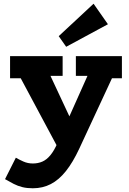

<svg xmlns="http://www.w3.org/2000/svg" viewBox="-20 -772 693 1030"><path d="M156 238Q125 238 100.5 232Q76 226 53.5 214.5Q31 203 7 189L65 74Q82 84 105.5 94.5Q129 105 156 105Q184 105 207 95Q230 85 250 61Q270 37 288 -4L489 -454H628L405 26Q371 99 333.5 146Q296 193 252.5 215.5Q209 238 156 238ZM308 53 64 -403H233L412 -20ZM34 -352V-471H316V-365H136V-352ZM387 -365V-471H634V-352H535V-365ZM335 -521 295 -578 482 -752 559 -642Z"/></svg>

Font: BioRhyme ExtraBold
Style: Regular
Weight: 800
Designer: Aoife Mooney
Foundry: Aoife Mooney Type
Version: Version 1.600;gftools[0.9.33]